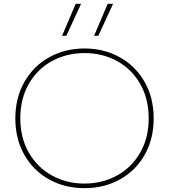

<svg xmlns="http://www.w3.org/2000/svg" viewBox="-20 -967 882 1002"><path d="M375 -947H403L326 -780H304ZM542 -947H570L493 -780H471ZM60 -349Q60 -456 107 -539Q154 -622 236.5 -668Q319 -714 421 -714Q523 -714 605.5 -668Q688 -622 735 -539Q782 -456 782 -349Q782 -242 735 -159Q688 -76 605.5 -30.5Q523 15 421 15Q319 15 236.5 -30.5Q154 -76 107 -159Q60 -242 60 -349ZM756 -349Q756 -451 712 -528.5Q668 -606 591.5 -648Q515 -690 421 -690Q327 -690 250.5 -648Q174 -606 130 -528.5Q86 -451 86 -349Q86 -247 131 -169.5Q176 -92 252.5 -50.5Q329 -9 421 -9Q513 -9 589.5 -50.5Q666 -92 711 -169.5Q756 -247 756 -349Z"/></svg>

Font: Prompt Thin
Style: Regular
Weight: 250
Designer: Katatrad Team
Foundry: CadsonDemak
Version: Version 1.001